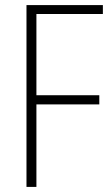

<svg xmlns="http://www.w3.org/2000/svg" viewBox="-20 -734 440 754"><path d="M123 0V-324H370V-360H123V-679H384V-714H84V0Z"/></svg>

Font: Noto Sans Tamil Condensed ExtraLight
Style: Regular
Weight: 200
Width: 3
Designer: Jelle Bosma - Monotype Design Team
Foundry: Monotype Imaging Inc.
Version: Version 2.004